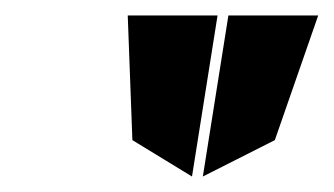

<svg xmlns="http://www.w3.org/2000/svg" viewBox="-20 -797 431 248"><path d="M145 -777 151 -616 228 -569 261 -777ZM242 -569 335 -616 391 -777H275Z"/></svg>

Font: Charger Pro
Style: ExBdObl
Weight: 400
Designer: Jasper
Foundry: Cannot Into Space Fonts
Version: Version 1.09